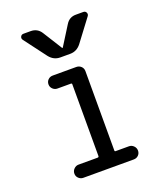

<svg xmlns="http://www.w3.org/2000/svg" viewBox="-141 -848 781 936"><g transform="rotate(-20 250.0 -380.0)"><path d="M167 -618.2 81.1 -732.4Q74.2 -741.2 78.6 -750.5Q83 -759.8 93.8 -759.8H130.9Q166 -759.8 184.6 -730.5L247.1 -630.9Q247.1 -629.9 249 -629.9Q251 -629.9 251 -630.9L313.5 -730.5Q332 -760.7 367.2 -759.8H404.3Q415 -759.8 419.4 -750.5Q423.8 -741.2 417 -732.4L331.1 -618.2Q308.6 -589.8 274.4 -589.8H223.6Q189.5 -589.8 167 -618.2ZM227.5 -68.4Q232.4 -68.4 233.4 -73.2V-447.3Q233.4 -452.1 227.5 -452.1H158.2Q144.5 -452.1 134.3 -461.9Q124 -471.7 124 -485.8Q124 -500 133.8 -509.8Q143.6 -519.5 158.2 -519.5H280.3Q294.9 -519.5 305.2 -509.8Q315.4 -500 315.4 -485.4V-73.2Q315.4 -68.4 320.3 -68.4H389.6Q403.3 -68.4 413.6 -58.1Q423.8 -47.9 423.8 -33.7Q423.8 -19.5 414.1 -9.8Q404.3 0 389.6 0H127.9Q114.3 0 104 -9.8Q93.8 -19.5 93.8 -33.7Q93.8 -47.9 104 -58.1Q114.3 -68.4 127.9 -68.4Z"/></g></svg>

Font: Rounded-L Mgen+ 2m regular
Style: Regular
Weight: 400
Designer: [Source Han Sans]
Ryoko NISHIZUKA  (kana & ideographs); Paul D. Hunt (Latin, Greek & Cyrillic); Wenlong ZHANG  (bopomofo
Version: Version 1.059.20150602